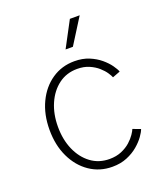

<svg xmlns="http://www.w3.org/2000/svg" viewBox="-141 -856 829 962"><g transform="rotate(-20 273.5 -375.0)"><path d="M293 9.3Q225.6 9.3 172.6 -26.9Q119.6 -63 89.4 -126.5Q59.1 -189.9 59.1 -272Q59.1 -354 89.4 -417.5Q119.6 -481 172.6 -517.1Q225.6 -553.2 293 -553.2Q336.4 -553.2 370.6 -539.1Q404.8 -524.9 429.4 -504.2Q454.1 -483.4 469.2 -462.2Q484.4 -440.9 489.3 -426.8L448.2 -411.1Q444.8 -420.4 433.6 -437.3Q422.4 -454.1 403.1 -471.2Q383.8 -488.3 356.4 -500.2Q329.1 -512.2 293 -512.2Q236.3 -512.2 193.8 -480.5Q151.4 -448.7 127.7 -394.5Q104 -340.3 104 -272Q104 -203.6 127.7 -149.4Q151.4 -95.2 193.8 -63.7Q236.3 -32.2 293 -32.2Q329.1 -32.2 357.2 -44.2Q385.3 -56.2 404.8 -73.7Q424.3 -91.3 435.8 -108.4Q447.3 -125.5 450.7 -134.8L491.7 -119.6Q486.8 -105 471.4 -83.5Q456.1 -62 431.2 -40.8Q406.2 -19.5 371.6 -5.1Q336.9 9.3 293 9.3ZM272.5 -623.5 345.2 -760.3H397.5L311.5 -623.5Z"/></g></svg>

Font: Inter ExtraLight
Style: Regular
Weight: 250
Designer: Rasmus Andersson
Foundry: rsms
Version: Version 4.001;git-66647c0bb